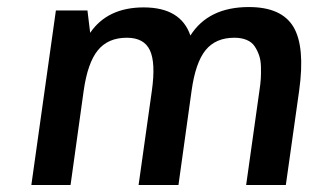

<svg xmlns="http://www.w3.org/2000/svg" viewBox="-20 -530 899 550"><path d="M219.7 -270 182.1 0H69.8L140.1 -500H230.5L238.3 -436Q288.1 -508.8 391.6 -508.8Q498 -508.8 525.4 -428.2Q577.1 -509.8 692.9 -509.8Q786.6 -509.8 820.6 -452.9Q854.5 -396 836.9 -270L798.8 0H685.1L723.1 -270Q726.1 -289.1 727.1 -304.4Q728 -319.8 727.5 -338.4Q727.1 -356.9 722.4 -370.8Q717.8 -384.8 709.7 -397Q701.7 -409.2 686.8 -415.5Q671.9 -421.9 651.4 -421.9Q597.7 -421.9 568.8 -386.2Q540 -350.6 528.8 -270L491.2 0H377L415 -270Q426.3 -350.1 409.4 -386Q392.6 -421.9 343.3 -421.9Q289.6 -421.9 260.3 -386Q231 -350.1 219.7 -270Z"/></svg>

Font: Fivo Sans Med
Style: Regular
Weight: 450
Designer: Alexander Slobzheninov
Foundry: Alexander Slobzheninov
Version: 1.0